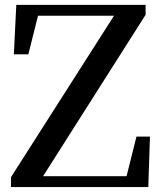

<svg xmlns="http://www.w3.org/2000/svg" viewBox="-20 -757 652 777"><path d="M532.2 -204.1H586.9L580.1 0H24.4V-40L441.4 -693.4H133.8L94.7 -537.1H36.1L45.9 -737.3H569.3V-697.3L154.3 -43.9H492.2Z"/></svg>

Font: GenYoMin JP SemiBold
Style: Regular
Weight: 600
Version: Version 1.001;PS 1;hotconv 16.6.51;makeotf.lib2.5.65220 DEVE